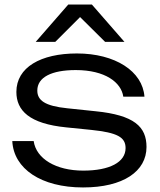

<svg xmlns="http://www.w3.org/2000/svg" viewBox="-20 -811 704 844"><path d="M624 -165C624 -254 570 -305 400 -322L276 -335C177 -345 144 -370 144 -413C144 -471 206 -503 313 -503C442 -503 513 -449 522 -386H615C607 -498 486 -576 318 -576C159 -576 52 -515 52 -407C52 -325 109 -267 272 -251L381 -240C496 -228 532 -208 532 -160C532 -98 462 -61 346 -61C226 -61 139 -113 128 -191H34C40 -69 161 13 345 13C522 13 624 -58 624 -165ZM137 -627H223L332 -736L442 -627H527L384 -791H280Z"/></svg>

Font: Bounded Light
Style: Regular
Weight: 300
Designer: Vlad Churkin
Version: Version 3.0